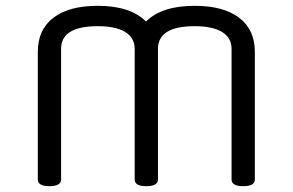

<svg xmlns="http://www.w3.org/2000/svg" viewBox="-20 -635 1006 660"><path d="M110 -18V-457Q110 -533 163.5 -574Q217 -615 316 -615Q428 -615 482 -561Q536 -615 649 -615Q748 -615 802 -574Q856 -533 856 -457V-18Q856 5 816 5Q776 5 776 -18V-467Q776 -505 743.5 -525Q711 -545 649 -545Q523 -545 523 -467V-18Q523 5 483 5Q443 5 443 -18V-467Q443 -505 410.5 -525Q378 -545 316 -545Q190 -545 190 -467V-18Q190 5 150 5Q110 5 110 -18Z"/></svg>

Font: Offside
Style: Regular
Weight: 400
Designer: Eduardo Rodriguez Tunni
Foundry: Eduardo Rodriguez Tunni
Version: Version 1.002; ttfautohint (v1.8.4.7-5d5b);gftools[0.9.23]